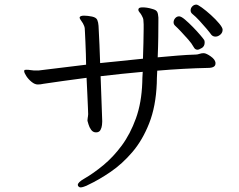

<svg xmlns="http://www.w3.org/2000/svg" viewBox="-20 -767 1040 834"><path d="M947 -638Q947 -625 937 -616.5Q927 -608 916 -608Q905 -608 898 -616Q891 -626 877 -642.5Q863 -659 846.5 -677Q830 -695 815 -707Q808 -713 808 -722Q808 -732 815.5 -739.5Q823 -747 833 -747Q839 -747 857 -734Q875 -721 896 -702Q917 -683 932 -665Q947 -647 947 -638ZM916 -491Q916 -472 883 -472Q833 -471 777 -468Q721 -465 663 -460Q662 -442 661.5 -428Q661 -414 661 -405Q657 -305 628 -231.5Q599 -158 555 -106.5Q511 -55 460.5 -20.5Q410 14 363 36Q341 47 330 47Q324 47 319 41Q318 39 318 36Q318 25 346 9Q386 -14 429 -49.5Q472 -85 509 -135Q546 -185 570.5 -253Q595 -321 598 -409Q598 -417 598.5 -428.5Q599 -440 600 -455Q553 -451 507 -446Q461 -441 417 -436Q419 -388 420.5 -340Q422 -292 424 -242V-238Q424 -235 423 -224Q422 -213 416.5 -202.5Q411 -192 397 -192Q384 -192 376 -203Q368 -214 364.5 -226.5Q361 -239 360 -242V-245Q360 -250 361 -255L362 -261Q363 -267 363 -271Q363 -276 362 -298.5Q361 -321 359.5 -355.5Q358 -390 356 -429Q300 -422 252 -415Q204 -408 169 -403Q156 -400 144 -400Q131 -400 117 -411.5Q103 -423 94 -437Q85 -451 85 -458Q85 -463 88.5 -463.5Q92 -464 96 -464Q104 -464 113 -462.5Q122 -461 126 -461H149L354 -486Q354 -506 353 -533Q352 -560 351 -585.5Q350 -611 349 -628Q348 -645 348 -645Q347 -651 345 -655.5Q343 -660 340 -666Q336 -673 331 -679.5Q326 -686 326 -690V-692Q329 -699 345 -699Q353 -699 361.5 -698Q370 -697 380 -695Q398 -691 402.5 -680.5Q407 -670 408 -655Q410 -614 412 -573.5Q414 -533 415 -493L601 -512Q602 -546 603 -580Q604 -614 604 -641Q604 -652 604 -661Q604 -670 603 -677Q603 -683 601 -688.5Q599 -694 596 -699Q592 -707 586.5 -713Q581 -719 581 -725Q581 -727 581.5 -727.5Q582 -728 582 -729Q584 -735 600 -735Q608 -735 618.5 -733.5Q629 -732 642 -728Q658 -724 662.5 -716Q667 -708 668 -691V-674Q668 -649 667.5 -607Q667 -565 665 -518Q709 -522 751 -525.5Q793 -529 830 -530Q838 -530 846.5 -533Q855 -536 864 -536H866Q877 -535 895.5 -522Q914 -509 916 -495ZM869 -582Q869 -566 856.5 -558.5Q844 -551 838 -551Q827 -551 821 -563Q813 -578 797.5 -595.5Q782 -613 766.5 -629.5Q751 -646 740 -656Q734 -662 734 -670Q734 -680 741 -688Q748 -696 758 -696Q767 -696 783.5 -682Q800 -668 818.5 -649Q837 -630 850.5 -614Q864 -598 867 -593Q869 -590 869 -582Z"/></svg>

Font: Klee One SemiBold
Style: Regular
Weight: 600
Designer: Fontworks Inc.
Foundry: Fontworks Inc.
Version: Version 1.00;January 12, 2022;FontCreator 13.0.0.2683 64-bit